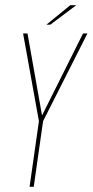

<svg xmlns="http://www.w3.org/2000/svg" viewBox="-20 -720 357 740"><path d="M94 0 130 -253 69 -591H86L142 -275L300 -591H317L146 -253L110 0ZM159 -625 251 -700H274L174 -625Z"/></svg>

Font: Alumni Sans Pinstripe
Style: Italic
Weight: 400
Italic angle: -8°
Designer: Robert E. Leuschke
Foundry: Robert E. Leuschke
Version: Version 1.010; ttfautohint (v1.8.4.7-5d5b)